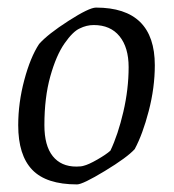

<svg xmlns="http://www.w3.org/2000/svg" viewBox="-20 -477 459 506"><path d="M28 -147Q28 -206 44 -266Q60 -326 83 -361Q106 -387 160.5 -422Q215 -457 233 -457Q388 -457 388 -305Q388 -246 372 -184.5Q356 -123 335 -84Q315 -62 256.5 -26.5Q198 9 183 9Q102 9 65 -29.5Q28 -68 28 -147ZM200 -40Q213 -43 236.5 -56.5Q260 -70 271 -80Q291 -122 305 -182Q319 -242 319 -300Q319 -352 295 -381.5Q271 -411 227 -411Q208 -411 190 -402Q172 -394 150 -362.5Q128 -331 112.5 -275.5Q97 -220 97 -147Q97 -93 119 -65.5Q141 -38 181 -38Q194 -38 200 -40Z"/></svg>

Font: Grenze Light
Style: Italic
Weight: 300
Italic angle: -10°
Designer: Renata Polastri
Foundry: Omnibus-Type
Version: Version 1.002; ttfautohint (v1.8)